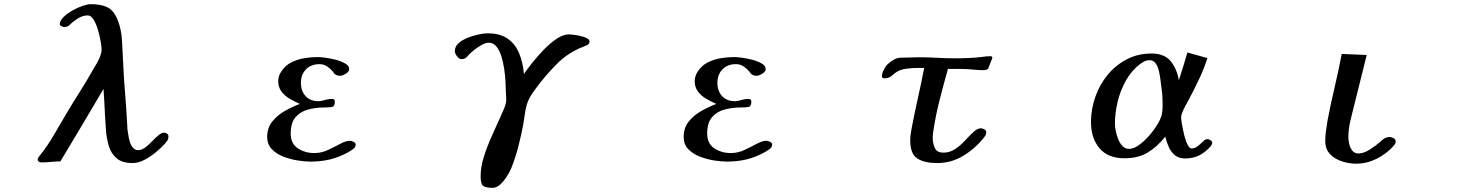

<svg xmlns="http://www.w3.org/2000/svg" viewBox="-20 -778 7040 922"><path d="M789 -123Q789 -111 784 -103.5Q779 -96 772 -88Q754 -68 728 -46.5Q702 -25 673 -10Q644 5 616 5Q567 5 540.5 -17.5Q514 -40 503 -75.5Q492 -111 489 -151Q486 -191 484 -227Q483 -259 481 -289.5Q479 -320 477 -351Q375 -177 270 -3Q247 -3 224 -0.5Q201 2 178 2Q173 2 167 -1.5Q161 -5 161 -11Q161 -17 164.5 -22.5Q168 -28 172 -32Q208 -77 237 -127Q266 -177 295 -226Q327 -280 361 -333.5Q395 -387 426 -442Q437 -460 447.5 -478.5Q458 -497 464 -517Q466 -522 467 -528Q468 -534 468 -540Q468 -552 463.5 -578.5Q459 -605 450.5 -634Q442 -663 429.5 -683.5Q417 -704 402 -704Q377 -704 354 -689.5Q331 -675 314 -658Q310 -654 307 -652Q303 -651 297.5 -649.5Q292 -648 287 -648Q283 -648 275 -652.5Q267 -657 267 -661Q267 -678 284 -695Q301 -712 326 -726.5Q351 -741 375.5 -749.5Q400 -758 415 -758Q466 -758 497 -742.5Q528 -727 547 -677Q563 -635 566 -581.5Q569 -528 571 -484Q574 -411 580 -339Q586 -267 590 -195Q591 -185 591 -175.5Q591 -166 592 -156Q594 -140 598.5 -116.5Q603 -93 611 -79Q616 -70 624 -63.5Q632 -57 643 -57Q660 -57 677 -69.5Q694 -82 710 -99Q726 -116 741 -128.5Q756 -141 768 -141Q776 -141 782.5 -136Q789 -131 789 -123Z M1688 -84Q1688 -71 1675.5 -62Q1663 -53 1652 -47Q1609 -23 1565 -12.5Q1521 -2 1471 -2Q1444 -2 1409 -7.5Q1374 -13 1340.5 -26Q1307 -39 1285 -62Q1263 -85 1263 -120Q1263 -164 1287.5 -194.5Q1312 -225 1348.5 -245.5Q1385 -266 1420 -279Q1397 -289 1372.5 -303Q1348 -317 1332 -338Q1316 -359 1316 -388Q1316 -401 1320 -413Q1324 -425 1331 -435Q1350 -464 1379 -478.5Q1408 -493 1441 -498.5Q1474 -504 1505 -504Q1517 -504 1541.5 -501Q1566 -498 1592.5 -491Q1619 -484 1638 -473Q1657 -462 1657 -446Q1657 -434 1640.5 -424Q1624 -414 1613 -414Q1600 -414 1590 -421Q1586 -423 1583.5 -427Q1581 -431 1578 -435Q1566 -449 1550 -459.5Q1534 -470 1514 -470Q1474 -470 1449.5 -445Q1425 -420 1425 -380Q1425 -341 1447.5 -316.5Q1470 -292 1510 -292Q1521 -292 1539 -297.5Q1557 -303 1575 -303Q1588 -303 1588 -289Q1588 -266 1572.5 -264Q1557 -262 1540 -262Q1497 -262 1459.5 -252Q1422 -242 1399 -215Q1376 -188 1376 -137Q1376 -88 1410.5 -65.5Q1445 -43 1489 -43Q1524 -43 1555.5 -58Q1587 -73 1614 -87.5Q1641 -102 1660 -102Q1667 -102 1677.5 -97Q1688 -92 1688 -84Z M2811 -579Q2811 -566 2798.5 -561Q2786 -556 2777 -552Q2707 -525 2651.5 -468.5Q2596 -412 2553 -353Q2544 -341 2535.5 -328.5Q2527 -316 2520 -302Q2507 -274 2502.5 -243Q2498 -212 2493 -182Q2483 -128 2469 -74Q2455 -20 2435 30Q2429 45 2415 67.5Q2401 90 2383 107Q2365 124 2346 124Q2312 124 2300 114.5Q2288 105 2288 69Q2288 24 2303.5 -25Q2319 -74 2340.5 -122Q2362 -170 2380 -210Q2389 -230 2400 -255Q2411 -280 2411 -301Q2411 -311 2410 -321Q2409 -331 2409 -341Q2409 -357 2407.5 -385Q2406 -413 2401.5 -445Q2397 -477 2388 -506.5Q2379 -536 2364 -554.5Q2349 -573 2327 -573Q2313 -573 2294.5 -563Q2276 -553 2259.5 -540Q2243 -527 2233 -517Q2229 -513 2225.5 -508.5Q2222 -504 2217 -500Q2207 -494 2195 -494Q2185 -494 2174.5 -508Q2164 -522 2164 -532Q2164 -554 2181.5 -570Q2199 -586 2225.5 -596.5Q2252 -607 2278 -612.5Q2304 -618 2321 -618Q2382 -618 2418.5 -592Q2455 -566 2473 -522Q2491 -478 2496 -424H2497Q2511 -445 2536 -476.5Q2561 -508 2591.5 -539.5Q2622 -571 2653.5 -592Q2685 -613 2712 -613Q2719 -613 2735 -611Q2751 -609 2768.5 -605Q2786 -601 2798.5 -594.5Q2811 -588 2811 -579Z M3688 -84Q3688 -71 3675.5 -62Q3663 -53 3652 -47Q3609 -23 3565 -12.5Q3521 -2 3471 -2Q3444 -2 3409 -7.5Q3374 -13 3340.5 -26Q3307 -39 3285 -62Q3263 -85 3263 -120Q3263 -164 3287.5 -194.5Q3312 -225 3348.5 -245.5Q3385 -266 3420 -279Q3397 -289 3372.5 -303Q3348 -317 3332 -338Q3316 -359 3316 -388Q3316 -401 3320 -413Q3324 -425 3331 -435Q3350 -464 3379 -478.5Q3408 -493 3441 -498.5Q3474 -504 3505 -504Q3517 -504 3541.5 -501Q3566 -498 3592.5 -491Q3619 -484 3638 -473Q3657 -462 3657 -446Q3657 -434 3640.5 -424Q3624 -414 3613 -414Q3600 -414 3590 -421Q3586 -423 3583.5 -427Q3581 -431 3578 -435Q3566 -449 3550 -459.5Q3534 -470 3514 -470Q3474 -470 3449.5 -445Q3425 -420 3425 -380Q3425 -341 3447.5 -316.5Q3470 -292 3510 -292Q3521 -292 3539 -297.5Q3557 -303 3575 -303Q3588 -303 3588 -289Q3588 -266 3572.5 -264Q3557 -262 3540 -262Q3497 -262 3459.5 -252Q3422 -242 3399 -215Q3376 -188 3376 -137Q3376 -88 3410.5 -65.5Q3445 -43 3489 -43Q3524 -43 3555.5 -58Q3587 -73 3614 -87.5Q3641 -102 3660 -102Q3667 -102 3677.5 -97Q3688 -92 3688 -84Z M4745 -499 4725 -448Q4717 -441 4702 -441Q4683 -441 4664 -443Q4645 -445 4626 -446Q4613 -447 4599.5 -447Q4586 -447 4572 -447H4532Q4511 -372 4491.5 -295.5Q4472 -219 4461 -142Q4460 -136 4459.5 -129.5Q4459 -123 4459 -117Q4459 -90 4469 -67.5Q4479 -45 4511 -45Q4541 -45 4567 -62.5Q4593 -80 4614.5 -103.5Q4636 -127 4655 -144.5Q4674 -162 4691 -162Q4697 -162 4706.5 -157Q4716 -152 4716 -144Q4716 -137 4713.5 -131Q4711 -125 4706 -119Q4666 -67 4607.5 -31Q4549 5 4481 5Q4420 5 4385.5 -16.5Q4351 -38 4351 -105Q4351 -119 4353 -132Q4355 -145 4357 -158Q4371 -232 4387.5 -305.5Q4404 -379 4418 -452Q4400 -452 4376 -451.5Q4352 -451 4329 -447.5Q4306 -444 4290 -435Q4276 -427 4268.5 -419.5Q4261 -412 4251.5 -407Q4242 -402 4223 -402Q4221 -402 4218 -404.5Q4215 -407 4215 -410Q4215 -424 4221 -436.5Q4227 -449 4234 -460Q4246 -475 4266.5 -488Q4287 -501 4306 -501Q4328 -501 4349.5 -502Q4371 -503 4393 -503Q4437 -503 4480 -500.5Q4523 -498 4566 -498Q4600 -498 4633 -499.5Q4666 -501 4699 -505Q4717 -508 4734 -508Q4737 -508 4741 -507.5Q4745 -507 4745 -502Z M5563 -272Q5563 -292 5562 -312.5Q5561 -333 5558 -352Q5556 -365 5553.5 -387.5Q5551 -410 5546 -433.5Q5541 -457 5530 -473Q5519 -489 5501 -489Q5488 -489 5478 -484.5Q5468 -480 5457 -472Q5415 -441 5387.5 -392.5Q5360 -344 5347 -289.5Q5334 -235 5334 -183Q5334 -169 5338 -149Q5342 -129 5350 -109Q5358 -89 5371 -76Q5384 -63 5402 -63Q5423 -63 5448 -80.5Q5473 -98 5496.5 -124.5Q5520 -151 5536.5 -178Q5553 -205 5558 -224Q5561 -236 5562 -248Q5563 -260 5563 -272ZM5801 -93Q5801 -88 5799.5 -85Q5798 -82 5795 -77Q5770 -48 5740 -32.5Q5710 -17 5671 -17Q5641 -17 5622 -32.5Q5603 -48 5592.5 -72Q5582 -96 5576 -121H5575Q5536 -72 5490.5 -45Q5445 -18 5380 -18Q5300 -18 5259.5 -66.5Q5219 -115 5219 -191Q5219 -253 5239.5 -312Q5260 -371 5298.5 -418Q5337 -465 5390.5 -493Q5444 -521 5510 -521Q5571 -521 5601 -485Q5631 -449 5641 -393Q5652 -426 5662 -459Q5672 -492 5682 -526L5778 -499Q5762 -448 5739 -400Q5728 -376 5716 -352.5Q5704 -329 5692 -306Q5682 -287 5672 -269Q5662 -251 5655 -231Q5652 -224 5652 -213Q5652 -204 5656 -180.5Q5660 -157 5666.5 -130Q5673 -103 5682.5 -84Q5692 -65 5702 -65Q5718 -65 5731.5 -76Q5745 -87 5756.5 -98.5Q5768 -110 5779 -110Q5785 -110 5793 -104.5Q5801 -99 5801 -93Z M6682 -100Q6682 -91 6679 -86.5Q6676 -82 6670 -75Q6636 -38 6589.5 -15Q6543 8 6492 8Q6459 8 6424.5 -3Q6390 -14 6367 -38Q6344 -62 6344 -101Q6344 -126 6347.5 -150.5Q6351 -175 6355 -199Q6370 -279 6389 -359Q6408 -439 6423 -519L6543 -514Q6529 -456 6514.5 -399Q6500 -342 6486 -285Q6476 -244 6465.5 -202Q6455 -160 6455 -117Q6455 -103 6459.5 -85Q6464 -67 6474.5 -54Q6485 -41 6503 -41Q6529 -41 6559 -60.5Q6589 -80 6608 -97Q6613 -101 6617 -105Q6621 -109 6626 -112Q6639 -120 6654 -120Q6662 -120 6672 -114.5Q6682 -109 6682 -100Z"/></svg>

Font: Kaisei Opti
Style: Bold
Weight: 700
Designer: Font-Kai, 金井和夫
Foundry: KAZUO KANAI
Version: Version 5.003